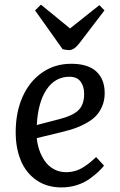

<svg xmlns="http://www.w3.org/2000/svg" viewBox="-20 -797 521 831"><path d="M131.8 -752 157.2 -776.9 283.2 -673.8 410.2 -774.9 432.1 -752 324.2 -610.8Q301.3 -580.1 278.8 -580.1Q268.6 -580.1 251 -584ZM288.1 -521Q360.8 -521 397 -487.5Q433.1 -454.1 433.1 -394Q433.1 -362.3 421.9 -336.4Q410.6 -310.5 393.6 -293.5Q376.5 -276.4 350.6 -262.5Q324.7 -248.5 302 -241Q279.3 -233.4 250 -226.1L139.2 -199.2Q141.6 -172.9 150.1 -147.7Q158.7 -122.6 173.6 -100.6Q188.5 -78.6 212.4 -65.2Q236.3 -51.8 266.1 -51.8Q287.1 -51.8 306.6 -57.6Q326.2 -63.5 344 -75.4Q361.8 -87.4 371.3 -95.2Q380.9 -103 396 -117.2L430.2 -80.1Q418.9 -65.9 404.8 -52.7Q390.6 -39.6 367.4 -22.7Q344.2 -5.9 312.5 4.2Q280.8 14.2 246.1 14.2Q183.1 14.2 137.7 -17.3Q92.3 -48.8 70.1 -102.3Q47.9 -155.8 47.9 -225.1Q47.9 -310.5 77.6 -377.7Q107.4 -444.8 162.4 -482.9Q217.3 -521 288.1 -521ZM344.2 -391.1Q344.2 -423.3 328.6 -444.1Q313 -464.8 280.8 -464.8Q218.8 -464.8 181.6 -409.7Q144.5 -354.5 139.2 -255.9L240.2 -282.2Q295.4 -296.4 319.8 -320.3Q344.2 -344.2 344.2 -391.1Z"/></svg>

Font: Literata Book
Style: Italic
Weight: 400
Italic angle: -3°
Designer: Latin by Veronika Burian and Jose Scaglione. Greek by Irene Vlachou. Cyrillic by Vera Evstafieva
Foundry: TypeTogether
Version: Version 1.003;PS 001.003;hotconv 1.0.88;makeotf.lib2.5.64775